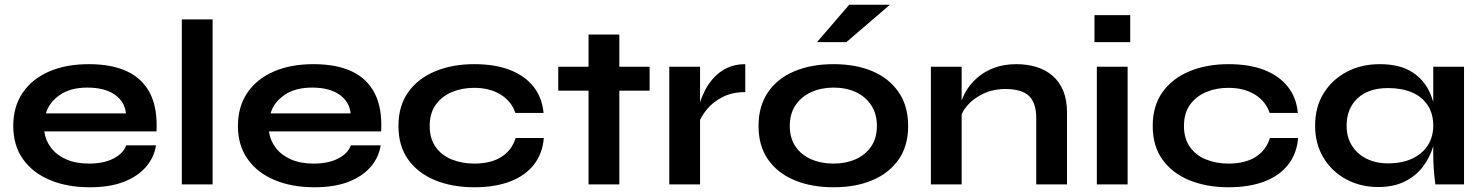

<svg xmlns="http://www.w3.org/2000/svg" viewBox="-20 -779 6262 811"><path d="M513 -165H639Q631 -114 596.5 -74Q562 -34 503 -11Q444 12 359 12Q264 12 191 -18.5Q118 -49 77 -107Q36 -165 36 -247Q36 -329 76 -387.5Q116 -446 187.5 -477Q259 -508 355 -508Q453 -508 518 -477Q583 -446 614.5 -383.5Q646 -321 641 -224H167Q172 -186 195.5 -155Q219 -124 259.5 -106Q300 -88 356 -88Q418 -88 459.5 -109.5Q501 -131 513 -165ZM349 -409Q277 -409 232 -377.5Q187 -346 174 -300H512Q507 -350 464.5 -379.5Q422 -409 349 -409Z M748 -697H878V0H748Z M1462 -165H1588Q1580 -114 1545.5 -74Q1511 -34 1452 -11Q1393 12 1308 12Q1213 12 1140 -18.5Q1067 -49 1026 -107Q985 -165 985 -247Q985 -329 1025 -387.5Q1065 -446 1136.5 -477Q1208 -508 1304 -508Q1402 -508 1467 -477Q1532 -446 1563.5 -383.5Q1595 -321 1590 -224H1116Q1121 -186 1144.5 -155Q1168 -124 1208.5 -106Q1249 -88 1305 -88Q1367 -88 1408.5 -109.5Q1450 -131 1462 -165ZM1298 -409Q1226 -409 1181 -377.5Q1136 -346 1123 -300H1461Q1456 -350 1413.5 -379.5Q1371 -409 1298 -409Z M2277 -196Q2272 -131 2235.5 -84Q2199 -37 2135 -12.5Q2071 12 1983 12Q1891 12 1818.5 -17.5Q1746 -47 1704.5 -104.5Q1663 -162 1663 -247Q1663 -332 1704.5 -390Q1746 -448 1818.5 -478Q1891 -508 1983 -508Q2071 -508 2134 -483.5Q2197 -459 2233.5 -413Q2270 -367 2276 -302H2157Q2140 -352 2094 -380Q2048 -408 1983 -408Q1931 -408 1888.5 -390Q1846 -372 1820.5 -336.5Q1795 -301 1795 -247Q1795 -194 1820 -158.5Q1845 -123 1888 -105.5Q1931 -88 1983 -88Q2053 -88 2097.5 -116Q2142 -144 2158 -196Z M2338 -497H2724V-396H2338ZM2466 -633H2596V0H2466Z M2807 -497H2937V0H2807ZM3128 -390Q3072 -390 3031 -368.5Q2990 -347 2965 -316Q2940 -285 2930 -256L2929 -311Q2930 -323 2937 -346.5Q2944 -370 2958 -397.5Q2972 -425 2995 -450.5Q3018 -476 3051 -492Q3084 -508 3128 -508Z M3501 12Q3407 12 3335.5 -18Q3264 -48 3224 -105.5Q3184 -163 3184 -247Q3184 -331 3224 -389.5Q3264 -448 3335.5 -478Q3407 -508 3501 -508Q3595 -508 3665.5 -478Q3736 -448 3776 -389.5Q3816 -331 3816 -247Q3816 -163 3776 -105.5Q3736 -48 3665.5 -18Q3595 12 3501 12ZM3501 -88Q3553 -88 3594.5 -106.5Q3636 -125 3660 -160.5Q3684 -196 3684 -247Q3684 -298 3660 -334.5Q3636 -371 3595 -390Q3554 -409 3501 -409Q3449 -409 3407 -390Q3365 -371 3340.5 -335Q3316 -299 3316 -247Q3316 -196 3340 -160.5Q3364 -125 3406 -106.5Q3448 -88 3501 -88ZM3431 -601 3567 -759H3739L3555 -601Z M3912 -497H4042V0H3912ZM4273 -508Q4319 -508 4358 -496Q4397 -484 4426 -459Q4455 -434 4471 -395.5Q4487 -357 4487 -304V0H4357V-281Q4357 -344 4326.5 -373.5Q4296 -403 4227 -403Q4175 -403 4133 -383Q4091 -363 4065 -332.5Q4039 -302 4035 -269L4034 -320Q4039 -355 4057 -388Q4075 -421 4105.5 -448.5Q4136 -476 4178 -492Q4220 -508 4273 -508Z M4754 -715V-601H4603V-715ZM4613 -497H4743V0H4613Z M5463 -196Q5458 -131 5421.5 -84Q5385 -37 5321 -12.5Q5257 12 5169 12Q5077 12 5004.5 -17.5Q4932 -47 4890.5 -104.5Q4849 -162 4849 -247Q4849 -332 4890.5 -390Q4932 -448 5004.5 -478Q5077 -508 5169 -508Q5257 -508 5320 -483.5Q5383 -459 5419.5 -413Q5456 -367 5462 -302H5343Q5326 -352 5280 -380Q5234 -408 5169 -408Q5117 -408 5074.5 -390Q5032 -372 5006.5 -336.5Q4981 -301 4981 -247Q4981 -194 5006 -158.5Q5031 -123 5074 -105.5Q5117 -88 5169 -88Q5239 -88 5283.5 -116Q5328 -144 5344 -196Z M5801 11Q5727 11 5666.5 -21.5Q5606 -54 5570.5 -112.5Q5535 -171 5535 -248Q5535 -327 5571 -385Q5607 -443 5668.5 -475.5Q5730 -508 5808 -508Q5894 -508 5946.5 -473.5Q5999 -439 6023 -380Q6047 -321 6047 -248Q6047 -204 6033 -158.5Q6019 -113 5990 -74.5Q5961 -36 5914 -12.5Q5867 11 5801 11ZM5843 -89Q5902 -89 5945 -109Q5988 -129 6011 -165Q6034 -201 6034 -248Q6034 -299 6010.5 -334.5Q5987 -370 5944.5 -388.5Q5902 -407 5843 -407Q5760 -407 5714 -363.5Q5668 -320 5668 -248Q5668 -200 5690 -164.5Q5712 -129 5751.5 -109Q5791 -89 5843 -89ZM6034 -497H6164V0H6043Q6043 0 6040.5 -19.5Q6038 -39 6036 -69Q6034 -99 6034 -128Z"/></svg>

Font: Syne
Style: Bold
Weight: 700
Designer: Lucas Descroix
Foundry: Bonjour Monde
Version: Version 2.200